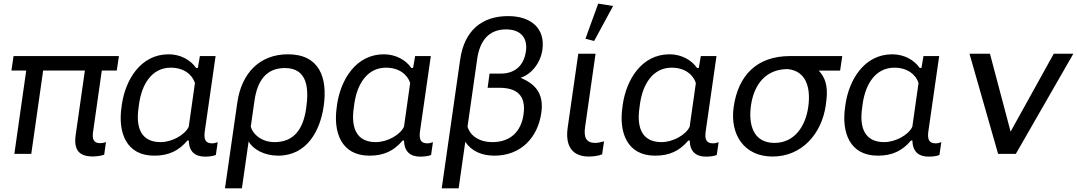

<svg xmlns="http://www.w3.org/2000/svg" viewBox="-20 -848 5935 1058"><path d="M43 -459.5H124.5L59.1 0H152.3L217.8 -459.5H447.8L397 -104C385.7 -23.4 414.1 14.2 491.7 14.2C507.8 14.2 539.6 10.7 554.2 4.4L564 -65.4C553.7 -61 542.5 -59.1 532.2 -59.1C495.6 -59.1 487.3 -82 492.7 -120.6L541 -459.5H623.5L635.3 -539.1H54.7Z M830.1 9.8C908.7 9.8 964.8 -16.6 1012.7 -73.7H1020.5C1021.5 -10.3 1057.1 15.1 1109.9 15.1C1126 15.1 1154.3 13.2 1169.4 5.9L1179.7 -64.5C1168.9 -60.5 1158.7 -58.1 1148.9 -58.1C1110.8 -58.1 1102.5 -81.5 1108.4 -124.5L1168 -539.1H1081.5L1070.3 -473.6H1060.5C1030.3 -517.6 974.6 -548.8 909.2 -548.8C754.4 -548.8 670.9 -407.2 651.4 -271.5L649.4 -256.3C629.9 -119.6 673.8 9.8 830.1 9.8ZM864.7 -64.9C756.8 -64.9 728 -145.5 743.2 -252L746.6 -277.3C761.7 -382.8 815.9 -475.1 921.4 -475.1C993.7 -475.1 1040 -436 1054.2 -390.6L1020 -149.4C998.5 -104.5 928.2 -64.9 864.7 -64.9Z M1219.7 189.9H1313L1350.1 -68.8C1373.5 -25.4 1436.5 9.8 1512.7 9.8C1672.4 9.8 1744.6 -129.4 1763.7 -263.2C1786.1 -418.9 1740.7 -548.8 1566.9 -548.8C1412.6 -548.8 1311 -447.3 1287.6 -282.2ZM1493.2 -64.9C1422.9 -64.9 1374 -106.4 1361.8 -149.9L1382.3 -293C1397.5 -398.9 1443.8 -473.1 1549.8 -473.1C1679.2 -473.1 1681.6 -352.5 1667 -250C1650.9 -137.7 1600.6 -64.9 1493.2 -64.9Z M2016.1 9.8C2094.7 9.8 2150.9 -16.6 2198.7 -73.7H2206.5C2207.5 -10.3 2243.2 15.1 2295.9 15.1C2312 15.1 2340.3 13.2 2355.5 5.9L2365.7 -64.5C2355 -60.5 2344.7 -58.1 2335 -58.1C2296.9 -58.1 2288.6 -81.5 2294.4 -124.5L2354 -539.1H2267.6L2256.3 -473.6H2246.6C2216.3 -517.6 2160.6 -548.8 2095.2 -548.8C1940.4 -548.8 1856.9 -407.2 1837.4 -271.5L1835.4 -256.3C1815.9 -119.6 1859.9 9.8 2016.1 9.8ZM2050.8 -64.9C1942.9 -64.9 1914.1 -145.5 1929.2 -252L1932.6 -277.3C1947.8 -382.8 2002 -475.1 2107.4 -475.1C2179.7 -475.1 2226.1 -436 2240.2 -390.6L2206.1 -149.4C2184.6 -104.5 2114.3 -64.9 2050.8 -64.9Z M2414.1 189.9H2507.3L2543.9 -66.4C2578.1 -14.6 2636.2 9.8 2704.1 9.8C2847.7 9.8 2942.9 -86.9 2962.9 -226.1C2978 -332.5 2930.7 -384.8 2848.6 -419.4C2906.7 -438 2957.5 -498 2968.8 -573.2C2985.8 -693.8 2903.8 -759.3 2779.8 -759.3C2637.2 -759.3 2538.6 -681.6 2515.6 -519ZM2694.3 -64.9C2614.7 -64.9 2569.3 -105 2556.2 -149.4L2609.4 -522.5C2623.5 -621.6 2671.9 -686 2768.6 -686C2850.6 -686 2888.7 -637.7 2877.9 -564.9C2865.7 -479.5 2810.5 -442.4 2738.8 -442.4H2677.7L2667 -364.3H2731C2823.2 -364.3 2880.9 -326.7 2864.7 -216.3C2852.1 -126 2794.4 -64.9 2694.3 -64.9Z M3225.1 14.6C3250.5 14.6 3277.8 10.7 3297.9 2.4L3308.6 -69.3C3292 -64.5 3276.4 -60.5 3259.3 -60.5C3210 -60.5 3195.8 -91.8 3204.1 -147.9L3261.7 -551.8H3166.5L3108.4 -146.5C3092.8 -39.6 3136.2 14.6 3225.1 14.6ZM3253.9 -622.1 3358.4 -814.9 3276.4 -828.1 3206.1 -634.8Z M3590.3 9.8C3668.9 9.8 3725.1 -16.6 3772.9 -73.7H3780.8C3781.7 -10.3 3817.4 15.1 3870.1 15.1C3886.2 15.1 3914.6 13.2 3929.7 5.9L3939.9 -64.5C3929.2 -60.5 3918.9 -58.1 3909.2 -58.1C3871.1 -58.1 3862.8 -81.5 3868.7 -124.5L3928.2 -539.1H3841.8L3830.6 -473.6H3820.8C3790.5 -517.6 3734.9 -548.8 3669.4 -548.8C3514.6 -548.8 3431.2 -407.2 3411.6 -271.5L3409.7 -256.3C3390.1 -119.6 3434.1 9.8 3590.3 9.8ZM3625 -64.9C3517.1 -64.9 3488.3 -145.5 3503.4 -252L3506.8 -277.3C3522 -382.8 3576.2 -475.1 3681.6 -475.1C3753.9 -475.1 3800.3 -436 3814.5 -390.6L3780.3 -149.4C3758.8 -104.5 3688.5 -64.9 3625 -64.9Z M4236.8 14.6C4401.4 14.6 4508.3 -113.8 4530.3 -267.6C4542.5 -351.1 4539.6 -406.7 4491.7 -459H4609.4L4621.1 -539.1H4334C4150.4 -539.1 4047.9 -433.1 4022.9 -258.8C4001 -107.4 4080.1 14.6 4236.8 14.6ZM4247.6 -60.5C4128.9 -60.5 4103.5 -164.6 4118.2 -267.1C4135.3 -385.7 4202.1 -467.3 4321.3 -467.3C4430.2 -455.6 4447.3 -351.6 4433.6 -257.3C4419.4 -157.2 4361.3 -60.5 4247.6 -60.5Z M4817.4 9.8C4896 9.8 4952.1 -16.6 5000 -73.7H5007.8C5008.8 -10.3 5044.4 15.1 5097.2 15.1C5113.3 15.1 5141.6 13.2 5156.7 5.9L5167 -64.5C5156.2 -60.5 5146 -58.1 5136.2 -58.1C5098.1 -58.1 5089.8 -81.5 5095.7 -124.5L5155.3 -539.1H5068.8L5057.6 -473.6H5047.9C5017.6 -517.6 4961.9 -548.8 4896.5 -548.8C4741.7 -548.8 4658.2 -407.2 4638.7 -271.5L4636.7 -256.3C4617.2 -119.6 4661.1 9.8 4817.4 9.8ZM4852.1 -64.9C4744.1 -64.9 4715.3 -145.5 4730.5 -252L4733.9 -277.3C4749 -382.8 4803.2 -475.1 4908.7 -475.1C4981 -475.1 5027.3 -436 5041.5 -390.6L5007.3 -149.4C4985.8 -104.5 4915.5 -64.9 4852.1 -64.9Z M5577.6 0 5894.5 -551.8H5786.6L5548.8 -122.6L5435.1 -551.8H5322.3L5480 0Z"/></svg>

Font: Winston
Style: Italic
Weight: 400
Italic angle: -8.13011°
Designer: Vernon Adams, Kim Jin-seong, David Berlow, Cristiano Sobral
Foundry: The Winston Project Authors
Version: Version 3.004